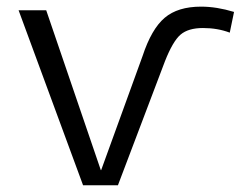

<svg xmlns="http://www.w3.org/2000/svg" viewBox="-20 -550 739 570"><path d="M35.2 -519.5H117.2L279.3 -44.9H280.3L403.3 -383.8Q429.7 -463.9 468.8 -497.1Q507.8 -530.3 577.1 -530.3Q623 -530.3 674.8 -514.6L662.1 -453.1Q626 -466.8 582.5 -466.8Q539.1 -466.8 516.1 -447.3Q493.2 -427.7 469.7 -368.2L330.1 0H226.6Z"/></svg>

Font: GenEi M Gothic v2 Regular
Style: Regular
Weight: 400
Version: Version 2.0